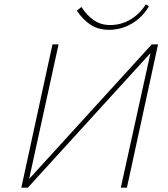

<svg xmlns="http://www.w3.org/2000/svg" viewBox="-20 -862 771 882"><path d="M89 0 92 -16 677 -658H695L692 -641L108 0ZM78 0 221 -658H249L105 0ZM535 0 680 -658H706L563 0ZM481 -725Q432 -725 396.5 -748Q361 -771 333 -813L354 -830Q380 -790 412 -768.5Q444 -747 486 -747Q537 -747 579.5 -772.5Q622 -798 650 -842L664 -833Q645 -800 617 -776Q589 -752 554.5 -738.5Q520 -725 481 -725Z"/></svg>

Font: Ysabeau Office Thin
Style: Italic
Weight: 250
Italic angle: -12°
Designer: Christian Thalmann (Catharsis Fonts)
Version: Version 2.001;gftools[0.9.30]; featfreeze: tnum,lnum,ss02